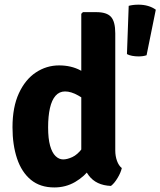

<svg xmlns="http://www.w3.org/2000/svg" viewBox="-20 -788 687 822"><path d="M531 -763Q549.5 -768 573 -768Q595 -768 613.8 -762.5Q632.5 -757 647 -746.5L607.5 -551.5Q593 -546.5 573 -546.5Q559 -546.5 545.5 -549Q532 -551.5 523.5 -556.5ZM473.5 -144Q473.5 -119.5 481 -99Q488.5 -78.5 501.5 -68.5Q497 -48.5 483.2 -25.8Q469.5 -3 455 8Q391.5 5.5 359.8 -37Q328 -79.5 328 -140V-729L335 -736H392.5Q437 -736 455.2 -715.8Q473.5 -695.5 473.5 -645.5ZM33.5 -243Q33.5 -329.5 60.8 -388.5Q88 -447.5 133.5 -477.8Q179 -508 233 -508Q284.5 -508 324.5 -486.8Q364.5 -465.5 398 -444.5L375 -338Q346 -361.5 315.2 -379Q284.5 -396.5 258.5 -396.5Q234 -396.5 217.8 -378Q201.5 -359.5 193.8 -325Q186 -290.5 186 -242.5Q186 -194.5 194.5 -164.2Q203 -134 217.8 -119.8Q232.5 -105.5 250.5 -105.5Q267.5 -105.5 289.5 -115.5Q311.5 -125.5 332.2 -153Q353 -180.5 366.5 -232.5L399.5 -145.5Q394.5 -106 368.2 -69.2Q342 -32.5 301.8 -9Q261.5 14.5 212.5 14.5Q152 14.5 112.2 -18.2Q72.5 -51 53 -109.2Q33.5 -167.5 33.5 -243Z"/></svg>

Font: Signika Negative
Style: Bold
Weight: 700
Designer: Anna Giedry
Foundry: Anna Giedry
Version: Version 2.001